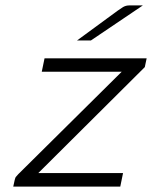

<svg xmlns="http://www.w3.org/2000/svg" viewBox="-20 -687 560 707"><path d="M28.8 0Q34.7 -29.8 37.8 -34.9Q41 -40 69.8 -67.9L428.2 -422.9H133.8L144 -472.2H520L513.2 -439.9L121.1 -49.8H433.1L422.9 0ZM263.7 -538.1Q312.5 -574.2 373 -618.2Q422.9 -655.3 433.3 -661.1Q443.8 -667 455.1 -667H505.9L314.9 -538.1Z"/></svg>

Font: CMU Bright
Style: Oblique
Weight: 500
Italic angle: -12°
Version: Version 0.7.0